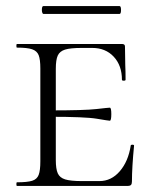

<svg xmlns="http://www.w3.org/2000/svg" viewBox="-20 -613 504 633"><path d="M36 -12Q70 -12 86 -17Q102 -22 107.5 -36.5Q113 -51 113 -81V-387Q113 -417 107.5 -431Q102 -445 86 -450.5Q70 -456 36 -456Q34 -456 34 -462Q34 -468 36 -468H382Q392 -468 392 -460L393 -398Q394 -379 394 -350Q394 -347 388 -347Q382 -347 382 -350Q382 -397 355 -426Q328 -455 284 -455H250Q212 -455 194.5 -449.5Q177 -444 170.5 -430Q164 -416 164 -386V-85Q164 -56 170.5 -41.5Q177 -27 195 -21.5Q213 -16 250 -16H308Q347 -16 375 -48.5Q403 -81 411 -133Q411 -136 416.5 -136Q422 -136 422 -133Q415 -61 415 -15Q415 -7 412 -3.5Q409 0 400 0H36Q34 0 34 -6Q34 -12 36 -12ZM144 -228V-249Q259 -249 298 -253.5Q337 -258 342 -258Q347 -258 347 -237Q347 -215 342 -215Q338 -215 299.5 -221.5Q261 -228 144 -228ZM118 -580Q118 -593 123 -593H374Q379 -593 379 -580Q379 -567 374 -567H123Q121 -567 119.5 -571Q118 -575 118 -580Z"/></svg>

Font: Cormorant SC Light
Style: Regular
Weight: 300
Designer: Christian Thalmann (Catharsis Fonts)
Foundry: Catharsis Fonts
Version: Version 4.000